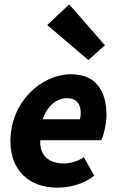

<svg xmlns="http://www.w3.org/2000/svg" viewBox="-20 -850 538 882"><path d="M243 12C312 12 372 -10 413 -43L365 -128C342 -111 304 -99 274 -99C211 -99 161 -130 165 -206H445C453 -220 469 -274 469 -322C469 -425 426 -509 306 -509C173 -509 28 -385 28 -201C28 -68 113 12 243 12ZM176 -302C198 -368 244 -399 288 -399C335 -399 351 -368 351 -330C351 -319 349 -310 347 -302ZM386 -574 462 -642 298 -830 197 -735Z"/></svg>

Font: Source Sans Pro
Style: Bold Italic
Weight: 700
Italic angle: -11°
Designer: Paul D. Hunt
Foundry: Adobe Systems Incorporated
Version: Version 3.006;hotconv 1.0.111;makeotfexe 2.5.65597